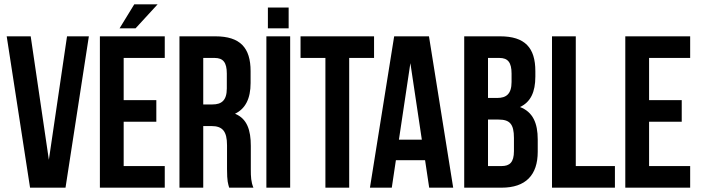

<svg xmlns="http://www.w3.org/2000/svg" viewBox="-20 -868 3240 888"><path d="M122 -700H11L119 0H283L391 -700H290L206 -129Z M552 -600H742V-700H442V0H742V-100H552V-305H703V-405H552ZM601 -848 533 -737H607L709 -848Z M1152 0C1141 -27 1140 -50 1140 -85V-193C1140 -266 1123 -319 1067 -342C1115 -365 1139 -412 1139 -484V-539C1139 -647 1091 -700 976 -700H810V0H920V-285H958C1009 -285 1030 -261 1030 -196V-86C1030 -28 1035 -18 1040 0ZM973 -600C1012 -600 1029 -579 1029 -528V-459C1029 -403 1004 -385 963 -385H920V-600Z M1212 0H1322V-700H1212ZM1219 -833V-737H1315V-833Z M1370 -600H1485V0H1595V-600H1710V-700H1370Z M1964 -700H1803L1691 0H1792L1811 -127H1946L1965 0H2076ZM1878 -576 1931 -222H1825Z M2127 -700V0H2300C2411 0 2467 -58 2467 -166V-223C2467 -298 2445 -350 2385 -373C2434 -396 2456 -442 2456 -514V-539C2456 -647 2408 -700 2293 -700ZM2286 -315C2337 -315 2357 -295 2357 -230V-169C2357 -117 2337 -100 2300 -100H2237V-315ZM2290 -600C2329 -600 2346 -579 2346 -528V-489C2346 -433 2321 -415 2280 -415H2237V-600Z M2533 0H2824V-100H2643V-700H2533Z M2982 -600H3172V-700H2872V0H3172V-100H2982V-305H3133V-405H2982Z"/></svg>

Font: Bebas Neue
Style: Bold
Weight: 700
Designer: Ryoichi Tsunekawa
Foundry: Ryoichi Tsunekawa
Version: Version 1.300